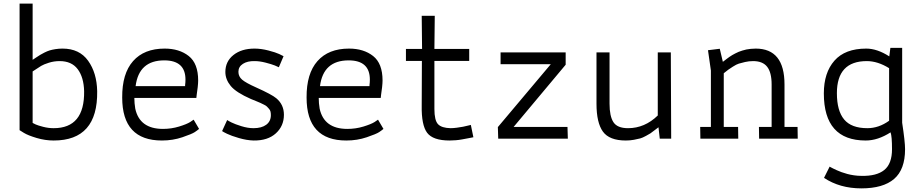

<svg xmlns="http://www.w3.org/2000/svg" viewBox="-20 -765 5094 1059"><path d="M88 -745H160V-435Q164 -438 179.5 -448Q195 -458 202 -462.5Q209 -467 225 -475Q241 -483 254 -487Q267 -491 286 -494Q305 -497 325 -497Q418 -497 466 -430Q514 -363 516 -262Q520 10 276 10Q229 10 182 -4Q135 -18 112 -32L88 -47ZM276 -58Q447 -58 444 -262Q442 -339 408.5 -383.5Q375 -428 309 -428Q278 -428 249.5 -419Q221 -410 207 -401.5Q193 -393 160 -371V-87Q165 -84 177 -78.5Q189 -73 218 -65.5Q247 -58 276 -58Z M1073 -321Q1073 -307 1070.5 -284Q1068 -261 1065 -243L1063 -225H721Q721 -196 726 -166Q750 -54 879 -54Q925 -54 967.5 -67Q1010 -80 1029 -92L1048 -105L1078 -54Q1070 -47 1054.5 -36.5Q1039 -26 986 -8Q933 10 873 10Q654 10 654 -227Q653 -359 714 -428Q775 -497 888 -497Q969 -497 1021 -456Q1073 -415 1073 -321ZM886 -432Q746 -432 728 -290H1001V-296Q1002 -302 1002.5 -310.5Q1003 -319 1003 -326Q1003 -432 886 -432Z M1546 -132Q1546 -70 1501.5 -29.5Q1457 11 1379 10Q1341 9 1298 -3.5Q1255 -16 1232.5 -27Q1210 -38 1205 -42L1233 -103Q1238 -99 1257 -89.5Q1276 -80 1311.5 -69Q1347 -58 1378 -58Q1423 -58 1448.5 -77Q1474 -96 1474 -130Q1474 -141 1472 -149.5Q1470 -158 1463.5 -165Q1457 -172 1452.5 -177Q1448 -182 1435.5 -188Q1423 -194 1416 -197.5Q1409 -201 1391 -208Q1373 -215 1364 -219Q1282 -255 1252.5 -291Q1223 -327 1223 -368Q1223 -426 1267.5 -461.5Q1312 -497 1384 -497Q1420 -497 1460.5 -486.5Q1501 -476 1520 -467Q1539 -458 1544 -455L1518 -394Q1513 -397 1495.5 -404Q1478 -411 1445 -419.5Q1412 -428 1385 -428Q1345 -429 1320 -413Q1295 -397 1295 -369Q1295 -343 1315.5 -325.5Q1336 -308 1392 -283Q1479 -244 1504 -223Q1546 -188 1546 -132Z M2090 -321Q2090 -307 2087.5 -284Q2085 -261 2082 -243L2080 -225H1738Q1738 -196 1743 -166Q1767 -54 1896 -54Q1942 -54 1984.5 -67Q2027 -80 2046 -92L2065 -105L2095 -54Q2087 -47 2071.5 -36.5Q2056 -26 2003 -8Q1950 10 1890 10Q1671 10 1671 -227Q1670 -359 1731 -428Q1792 -497 1905 -497Q1986 -497 2038 -456Q2090 -415 2090 -321ZM1903 -432Q1763 -432 1745 -290H2018V-296Q2019 -302 2019.5 -310.5Q2020 -319 2020 -326Q2020 -432 1903 -432Z M2577 -76 2591 -8 2581 -6Q2571 -4 2557.5 -1.5Q2544 1 2528 4Q2512 7 2493.5 8.5Q2475 10 2460 10Q2368 10 2336 -32.5Q2304 -75 2306 -183L2307 -429H2219V-495H2308L2306 -678H2378L2376 -495H2568V-429H2376V-164Q2376 -101 2396 -80Q2416 -59 2465 -58Q2479 -58 2499 -60.5Q2519 -63 2534 -66Q2549 -69 2562.5 -72.5Q2576 -76 2577 -76Z M3110 -65 3112 0H2728L2726 -64L3018 -411H2741V-476H3100V-408L2813 -65Z M3682 0H3619L3612 -63Q3610 -62 3591.5 -47.5Q3573 -33 3567.5 -29.5Q3562 -26 3543 -15.5Q3524 -5 3511 -1.5Q3498 2 3476.5 6Q3455 10 3432 10Q3341 10 3305.5 -39Q3270 -88 3270 -193V-476H3342V-193Q3342 -124 3363.5 -91Q3385 -58 3444 -58Q3536 -58 3608 -128V-476H3680Z M4307 -299V-65H4379L4380 0H4167L4166 -65H4236V-299Q4236 -365 4211.5 -396.5Q4187 -428 4134 -428Q4111 -428 4089.5 -423Q4068 -418 4055 -414Q4042 -410 4022.5 -397.5Q4003 -385 3997.5 -381Q3992 -377 3972 -361V-65H4051L4052 0H3843L3842 -65H3901V-376L3885 -488L3950 -496L3967 -424Q3968 -425 3977.5 -432Q3987 -439 3990 -441.5Q3993 -444 4003 -451Q4013 -458 4018.5 -461Q4024 -464 4035 -470Q4046 -476 4054 -479Q4062 -482 4074 -486Q4086 -490 4096.5 -492Q4107 -494 4120.5 -495.5Q4134 -497 4148 -497Q4307 -497 4307 -299Z M4956 -438V-88Q4972 17 4972 58Q4972 170 4911.5 222Q4851 274 4731 274Q4612 274 4525 216L4556 154L4561 157Q4566 160 4574.5 164Q4583 168 4594.5 173.5Q4606 179 4621.5 184.5Q4637 190 4653.5 194.5Q4670 199 4690.5 202Q4711 205 4731 205Q4815 207 4857.5 172.5Q4900 138 4900 58Q4900 -13 4892 -35Q4822 10 4755 10Q4524 10 4524 -250Q4524 -364 4582.5 -430.5Q4641 -497 4758 -497Q4818 -497 4885 -454L4891 -501H4956ZM4764 -58Q4827 -58 4884 -99V-389Q4821 -428 4761 -428Q4596 -428 4596 -251Q4596 -154 4636 -106Q4676 -58 4764 -58Z"/></svg>

Font: Biancoenero Regular
Style: Regular
Weight: 400
Designer: Riccardo Lorusso, Umberto Mischi
Foundry: Biancoenero Edizioni
Version: Version 0.000